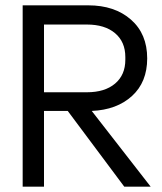

<svg xmlns="http://www.w3.org/2000/svg" viewBox="-20 -700 609 720"><path d="M65 0V-680H311Q410 -680 471 -626.5Q532 -573 532 -481Q532 -392 475 -340Q418 -288 324 -284L545 0H446L234 -284H145V0ZM145 -354H306Q373 -354 411.5 -386.5Q450 -419 450 -476V-486Q450 -543 411.5 -575.5Q373 -608 306 -608H145Z"/></svg>

Font: TASA Orbiter Display
Style: Regular
Weight: 400
Designer: Weizhong Zhang
Version: Version 1.000;Glyphs 3.1.2 (3151)